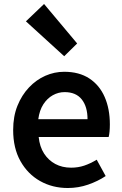

<svg xmlns="http://www.w3.org/2000/svg" viewBox="-20 -929 613 963"><path d="M320 14Q243 14 181 -21Q119 -56 82.5 -121Q46 -186 46 -277Q46 -345 67.5 -398.5Q89 -452 125.5 -490.5Q162 -529 207.5 -549Q253 -569 302 -569Q377 -569 428 -535.5Q479 -502 505 -442.5Q531 -383 531 -305Q531 -286 529.5 -269.5Q528 -253 525 -242H174Q179 -193 201 -159Q223 -125 257.5 -106.5Q292 -88 337 -88Q372 -88 403 -98.5Q434 -109 465 -128L510 -46Q471 -20 422 -3Q373 14 320 14ZM172 -331H419Q419 -394 390 -430.5Q361 -467 304 -467Q273 -467 245 -451.5Q217 -436 197.5 -406Q178 -376 172 -331ZM302 -647 110 -822 201 -909 367 -711Z"/></svg>

Font: Noto Sans HK SemiBold
Style: Regular
Weight: 600
Version: Version 2.004-H2;hotconv 1.0.118;makeotfexe 2.5.65603